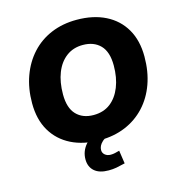

<svg xmlns="http://www.w3.org/2000/svg" viewBox="-129 -829 1065 1141"><g transform="rotate(-15 403.5 -259.0)"><path d="M396 11Q295 11 220 -26.5Q145 -64 103.5 -134.5Q62 -205 62 -305Q62 -396 89.5 -471.5Q117 -547 167.5 -602Q218 -657 288.5 -686.5Q359 -716 445 -716Q547 -716 622 -678.5Q697 -641 738 -570.5Q779 -500 779 -401Q779 -309 752 -233.5Q725 -158 674 -103Q623 -48 552.5 -18.5Q482 11 396 11ZM398 -143Q459 -143 501 -175Q543 -207 566 -264.5Q589 -322 589 -397Q589 -481 549.5 -521.5Q510 -562 442 -562Q383 -562 340.5 -530Q298 -498 275.5 -441Q253 -384 253 -308Q253 -225 292 -184Q331 -143 398 -143ZM399 198Q342 198 312 171.5Q282 145 282 99Q282 49 316 9.5Q350 -30 402 -48L445 0Q424 8 411 20Q398 32 392 44.5Q386 57 386 70Q386 88 400 99.5Q414 111 435 111Q449 111 461.5 108Q474 105 489 101L501 182Q469 190 447 194Q425 198 399 198Z"/></g></svg>

Font: Nunito Sans 12pt Black
Style: Italic
Weight: 900
Italic angle: -9°
Designer: Vernon Adams
Foundry: Vernon Adams
Version: Version 3.101;gftools[0.9.27]